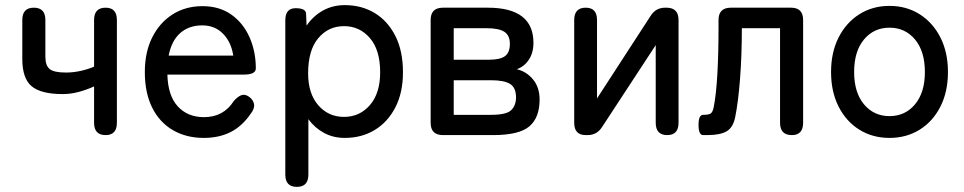

<svg xmlns="http://www.w3.org/2000/svg" viewBox="-20 -527 3759 749"><path d="M392 0Q347 0 347 -48V-190Q319 -177 287.5 -168.5Q256 -160 225 -160Q140 -160 103.5 -190.5Q67 -221 67 -297V-449Q67 -497 112 -497Q157 -497 157 -449V-306Q157 -271 174 -257.5Q191 -244 237 -244Q266 -244 295 -250.5Q324 -257 347 -267V-449Q347 -497 392 -497Q436 -497 436 -449V-48Q436 0 392 0Z M775 11Q707 11 655 -19Q603 -49 574 -106.5Q545 -164 545 -246Q545 -324 574 -381.5Q603 -439 653.5 -471Q704 -503 770 -503Q836 -503 882.5 -470Q929 -437 953.5 -381.5Q978 -326 978 -260Q978 -236 931 -236H633Q635 -154 673.5 -112Q712 -70 776 -70Q852 -70 892 -133Q907 -150 921 -155.5Q935 -161 951 -150Q968 -138 971 -120.5Q974 -103 957 -82Q924 -34 879 -11.5Q834 11 775 11ZM638 -310H890Q882 -363 850 -395.5Q818 -428 769 -428Q717 -428 683 -398Q649 -368 638 -310Z M1138 202Q1093 202 1093 154V-448Q1093 -495 1133 -495Q1173 -495 1174 -474L1176 -427Q1202 -465 1240 -486Q1278 -507 1325 -507Q1391 -507 1442 -476Q1493 -445 1522.5 -386.5Q1552 -328 1552 -245Q1552 -166 1522.5 -108.5Q1493 -51 1442 -20Q1391 11 1325 11Q1280 11 1244 -8.5Q1208 -28 1183 -62V154Q1183 202 1138 202ZM1322 -71Q1383 -71 1423 -117Q1463 -163 1463 -245Q1463 -332 1423 -378.5Q1383 -425 1322 -425Q1261 -425 1221.5 -378Q1182 -331 1182 -241Q1182 -162 1221.5 -116.5Q1261 -71 1322 -71Z M1708 0Q1660 0 1660 -48V-449Q1660 -497 1708 -497H1883Q2061 -497 2061 -360Q2061 -321 2043 -294Q2025 -267 1996 -257Q2034 -248 2059.5 -217Q2085 -186 2085 -139Q2085 -68 2045 -34Q2005 0 1903 0ZM1750 -79H1895Q1956 -79 1974.5 -97.5Q1993 -116 1993 -147Q1993 -185 1970 -199.5Q1947 -214 1895 -214H1750ZM1750 -294H1887Q1931 -294 1950 -308Q1969 -322 1969 -356Q1969 -389 1947.5 -403Q1926 -417 1878 -417H1750Z M2265 0Q2220 0 2220 -48V-449Q2220 -497 2265 -497Q2309 -497 2309 -449V-143L2518 -465Q2538 -497 2575 -497H2580Q2627 -497 2627 -449V-48Q2627 0 2583 0Q2538 0 2538 -48V-351L2329 -32Q2309 0 2272 0Z M2723 0Q2705 0 2705 -40Q2705 -79 2723 -79Q2744 -79 2752 -84Q2760 -89 2764 -108Q2774 -158 2778.5 -239Q2783 -320 2783 -418V-449Q2783 -497 2831 -497H3066Q3113 -497 3113 -449V-48Q3113 0 3069 0Q3023 0 3023 -48V-417H2874Q2874 -312 2867 -220.5Q2860 -129 2848 -70Q2840 -30 2815 -15Q2790 0 2739 0Z M3450 11Q3384 11 3332.5 -21Q3281 -53 3251.5 -111Q3222 -169 3222 -246Q3222 -323 3251.5 -381Q3281 -439 3332.5 -471.5Q3384 -504 3450 -504Q3516 -504 3567.5 -471.5Q3619 -439 3648.5 -381Q3678 -323 3678 -246Q3678 -169 3648.5 -111Q3619 -53 3567.5 -21Q3516 11 3450 11ZM3450 -74Q3511 -74 3549.5 -120Q3588 -166 3588 -246Q3588 -327 3549.5 -373Q3511 -419 3450 -419Q3389 -419 3350.5 -373Q3312 -327 3312 -246Q3312 -166 3350.5 -120Q3389 -74 3450 -74Z"/></svg>

Font: Zen Maru Gothic Medium
Style: Regular
Weight: 500
Designer: Yoshimichi Ohira
Foundry: Positype
Version: Version 1.001